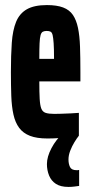

<svg xmlns="http://www.w3.org/2000/svg" viewBox="-20 -538 358 757"><path d="M167 8Q125 8 98 -2.5Q71 -13 55.5 -34Q40 -55 33 -86.5Q26 -118 24.5 -160Q23 -202 23 -254Q23 -320 26.5 -369.5Q30 -419 43.5 -452Q57 -485 86 -501.5Q115 -518 165 -518Q204 -518 229 -508.5Q254 -499 267.5 -479Q281 -459 287.5 -428Q294 -397 295.5 -354Q297 -311 297 -254V-217H135Q135 -173 136.5 -147.5Q138 -122 143 -109.5Q148 -97 160 -93Q172 -89 194 -89Q203 -89 221 -89.5Q239 -90 259 -91Q279 -92 291 -93V-3Q277 0 256 2.5Q235 5 212 6.5Q189 8 167 8ZM193 -286V-310Q193 -346 191.5 -367.5Q190 -389 187.5 -399.5Q185 -410 179.5 -413Q174 -416 164 -416Q155 -416 149 -413Q143 -410 140 -399.5Q137 -389 136 -367Q135 -345 135 -306H213ZM250 199Q219 199 200.5 187Q182 175 173.5 154Q165 133 165 109Q165 80 183 46Q201 12 229 -13L291 -3Q283 7 273.5 22.5Q264 38 257 56Q250 74 250 91Q250 108 256 120.5Q262 133 282 133Q284 133 286 133Q288 133 292 132V195Q285 196 273.5 197.5Q262 199 250 199Z"/></svg>

Font: Saira UltraCondensed ExtraBold
Style: Regular
Weight: 800
Width: 1
Designer: Hector Gatti with collaboration of the Omnibus-Type team
Foundry: Omnibus-Type
Version: Version 1.101